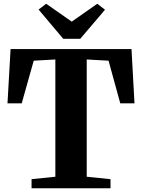

<svg xmlns="http://www.w3.org/2000/svg" viewBox="-20 -1005 758 1025"><path d="M275.5 -61.5V-687.5L160 -681L96 -453.5H20L36.5 -743H682L698 -453.5H622L559.5 -681L443 -687.5V-61.5L570 -48.5V0H148.5V-48.5ZM317.5 -798 186 -954 226.5 -985 363 -889.5 499.5 -985 540.5 -953 408.5 -798Z"/></svg>

Font: Merriweather 60pt ExtraBold
Style: Regular
Weight: 800
Version: Version 2.100